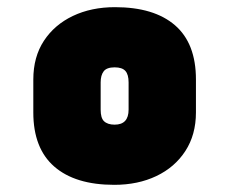

<svg xmlns="http://www.w3.org/2000/svg" viewBox="-20 -780 640 536"><path d="M301 -760Q410 -760 468.5 -709.5Q527 -659 527 -558V-466Q527 -404 497.5 -358.5Q468 -313 416.5 -288.5Q365 -264 299 -264Q190 -264 131.5 -315Q73 -366 73 -466V-558Q73 -621 102.5 -666Q132 -711 183.5 -735.5Q235 -760 301 -760ZM300 -592Q278 -592 269.5 -581Q261 -570 261 -550V-474Q261 -451 270 -442Q280 -432 300 -432Q339 -432 339 -474V-550Q339 -572 330 -582Q321 -592 300 -592Z"/></svg>

Font: Recursive Sn Lnr St XBk
Style: Regular
Weight: 1000
Version: Version 1.079;hotconv 1.0.112;makeotfexe 2.5.65598; ttfautoh